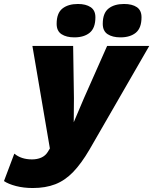

<svg xmlns="http://www.w3.org/2000/svg" viewBox="-109 -731 771 966"><path d="M56 215Q10 215 -28.5 205Q-67 195 -89 180L-37 42Q-2 71 52 71Q78 71 98.5 62Q119 53 131 34L142 16L54 -500H259L263 -237L262 -116L313 -236L430 -500H642L341 22Q300 92 259 134.5Q218 177 169 196Q120 215 56 215ZM497 -543Q457 -543 432.5 -559Q408 -575 408 -611Q408 -665 437 -688Q466 -711 515 -711Q556 -711 579.5 -695Q603 -679 603 -644Q603 -590 574.5 -566.5Q546 -543 497 -543ZM265 -543Q225 -543 200.5 -559Q176 -575 176 -611Q176 -665 205 -688Q234 -711 283 -711Q323 -711 347 -695Q371 -679 371 -644Q371 -590 342.5 -566.5Q314 -543 265 -543Z"/></svg>

Font: Work Sans ExtraBold
Style: Italic
Weight: 800
Italic angle: -13°
Designer: Wei Huang
Foundry: Wei Huang
Version: Version 2.012; ttfautohint (v1.8.3)